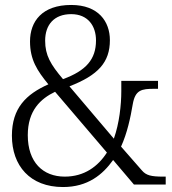

<svg xmlns="http://www.w3.org/2000/svg" viewBox="-20 -744 695 774"><path d="M234 10C334 10 394 -40 436 -99L520 0H648V-32H638C589 -32 569 -37 552 -57L468 -153C493 -208 506 -270 515 -323C525 -382 551 -386 602 -386H617V-418H469V-377C469 -321 461 -247 439 -185L260 -396C376 -441 423 -493 423 -582C423 -657 377 -724 267 -724C150 -724 101 -658 101 -577C101 -503 130 -459 175 -404C85 -364 28 -308 28 -197C28 -76 101 10 234 10ZM234 -425C184 -484 162 -521 162 -580C162 -644 198 -687 267 -687C335 -687 367 -639 367 -581C367 -505 327 -459 234 -425ZM241 -32C153 -32 92 -90 92 -199C92 -299 144 -346 202 -374L411 -129C375 -73 320 -32 241 -32Z"/></svg>

Font: Noto Serif Thai SemiCondensed Light
Style: Regular
Weight: 300
Width: 4
Designer: Monotype Design Team
Foundry: Monotype Imaging Inc.
Version: Version 2.002